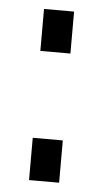

<svg xmlns="http://www.w3.org/2000/svg" viewBox="-44 -548 311 579"><g transform="rotate(5 111.5 -259.0)"><path d="M157 -391H66V-518H157ZM157 0H66V-128H157Z"/></g></svg>

Font: Raleway
Style: Regular
Weight: 600
Designer: Matt McInerney, Pablo Impallari, Rodrigo Fuenzalida
Foundry: Matt McInerney, Pablo Impallari, Rodrigo Fuenzalida
Version: Version 1.000;PS 001.001;hotconv 1.0.56; ttfautohint (v1.5)